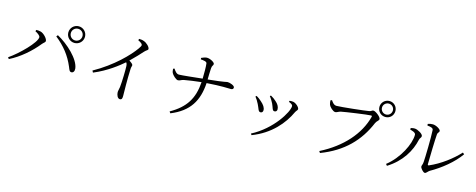

<svg xmlns="http://www.w3.org/2000/svg" viewBox="-36 -1612 6071 2448"><g transform="rotate(15 3000.0 -388.0)"><path d="M809 -501C870 -501 919 -550 919 -611C919 -672 870 -721 809 -721C748 -721 699 -672 699 -611C699 -550 748 -501 809 -501ZM809 -688C852 -688 886 -654 886 -611C886 -568 852 -534 809 -534C766 -534 732 -568 732 -611C732 -654 766 -688 809 -688ZM358 -455C358 -385 168 -194 39 -106L54 -86C189 -153 320 -267 411 -381C429 -403 451 -412 451 -431C451 -461 398 -519 356 -530C335 -536 312 -536 297 -536L290 -517C316 -504 358 -478 358 -455ZM904 -189C890 -310 722 -465 580 -542L564 -522C683 -428 765 -324 821 -190C837 -150 843 -130 868 -130C891 -130 908 -152 904 -189Z M1586 -746C1628 -725 1645 -711 1645 -695C1645 -687 1637 -670 1618 -644C1548 -545 1375 -362 1122 -221L1135 -197C1310 -269 1447 -379 1510 -434C1521 -420 1524 -408 1525 -390C1528 -345 1524 -178 1516 -110C1512 -77 1504 -57 1504 -39C1504 -6 1521 42 1554 42C1575 42 1584 30 1584 -7C1584 -67 1579 -220 1586 -365C1586 -390 1595 -404 1595 -417C1595 -431 1572 -448 1544 -466C1610 -529 1659 -583 1696 -624C1723 -654 1741 -652 1741 -671C1741 -697 1697 -741 1658 -754C1637 -763 1616 -764 1593 -765Z M2420 -716C2453 -713 2499 -710 2502 -686C2508 -643 2508 -551 2506 -485C2412 -475 2242 -456 2200 -456C2168 -455 2146 -487 2126 -516L2109 -509C2110 -487 2113 -467 2121 -453C2131 -431 2180 -383 2206 -383C2230 -383 2245 -399 2277 -406C2327 -416 2427 -430 2504 -438C2489 -219 2406 -85 2207 28L2222 49C2462 -48 2554 -208 2569 -443C2759 -457 2855 -450 2889 -450C2906 -450 2920 -458 2920 -477C2920 -504 2856 -525 2826 -525C2809 -525 2809 -515 2570 -491C2571 -538 2572 -594 2575 -639C2577 -680 2595 -678 2595 -701C2595 -723 2535 -757 2490 -757C2469 -757 2433 -742 2418 -735Z M3443 -409C3467 -360 3467 -319 3497 -319C3516 -319 3530 -331 3530 -353C3530 -389 3509 -422 3477 -449C3455 -470 3432 -486 3403 -502L3391 -491C3411 -468 3429 -436 3443 -409ZM3754 -377C3765 -400 3782 -408 3782 -424C3782 -449 3734 -493 3697 -499C3681 -502 3663 -500 3650 -499L3645 -484C3684 -468 3698 -456 3698 -440C3698 -364 3547 -106 3282 32L3294 50C3535 -42 3680 -215 3754 -377ZM3268 -354C3296 -300 3297 -261 3329 -261C3350 -261 3360 -276 3360 -297C3360 -329 3338 -364 3297 -399C3280 -415 3254 -436 3227 -450L3215 -439C3234 -415 3252 -387 3268 -354Z M4882 -615C4941 -615 4987 -661 4987 -721C4987 -779 4941 -826 4882 -826C4823 -826 4776 -779 4776 -721C4776 -661 4823 -615 4882 -615ZM4882 -792C4922 -792 4954 -760 4954 -721C4954 -680 4922 -648 4882 -648C4842 -648 4810 -680 4810 -721C4810 -760 4842 -792 4882 -792ZM4170 -647 4151 -639C4153 -612 4156 -596 4161 -582C4171 -557 4218 -510 4248 -510C4268 -510 4289 -528 4316 -534C4373 -546 4657 -587 4701 -587C4711 -587 4717 -585 4713 -570C4652 -336 4468 -123 4181 22L4196 44C4491 -68 4670 -255 4775 -505C4789 -538 4818 -548 4818 -570C4818 -598 4745 -655 4715 -655C4698 -655 4692 -640 4666 -635C4618 -625 4300 -591 4244 -591C4208 -591 4187 -622 4170 -647Z M5429 -649C5480 -644 5507 -635 5508 -610C5514 -514 5508 -245 5503 -188C5500 -148 5489 -143 5489 -124C5489 -105 5529 -57 5551 -57C5571 -57 5584 -85 5607 -99C5744 -176 5890 -293 5976 -416L5955 -433C5862 -332 5723 -225 5578 -163C5568 -160 5562 -162 5562 -176C5562 -251 5570 -523 5575 -569C5578 -600 5598 -600 5598 -622C5598 -646 5533 -682 5493 -682C5470 -682 5453 -679 5427 -670ZM5306 -493C5306 -372 5205 -164 5046 -40L5063 -19C5245 -133 5338 -293 5371 -446C5376 -471 5395 -478 5395 -499C5395 -529 5324 -567 5289 -570C5267 -572 5246 -567 5231 -563V-542C5255 -536 5306 -524 5306 -493Z"/></g></svg>

Font: Source Han Serif
Style: Regular
Weight: 400
Designer: Ryoko NISHIZUKA 西塚涼子 (kana & ideographs); Frank Grießhammer (Latin, Greek & Cyrillic); Wenlong ZHANG 张文龙 (bopomofo); San
Foundry: Adobe Systems Incorporated
Version: Version 1.001;PS 1.001;hotconv 16.6.54;makeotf.lib2.5.65590